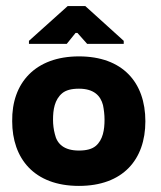

<svg xmlns="http://www.w3.org/2000/svg" viewBox="-20 -600 527 630"><path d="M239 10C383 10 457 -76 457 -202C457 -330 382 -415 239 -415C96 -415 18 -328 20 -202C20 -81 91 10 239 10ZM239 -106C190 -106 167 -128 160 -160C156 -175 154 -191 154 -207C154 -240 159 -273 184 -294C196 -304 214 -309 239 -309C288 -309 310 -286 318 -255C321 -240 323 -224 323 -207C323 -175 318 -141 294 -121C282 -111 264 -106 239 -106ZM199 -456 228 -492H234L266 -456H386V-466L260 -580H202L75 -466V-456Z"/></svg>

Font: OSH Darker Grotesque Black
Style: Regular
Weight: 900
Designer: Gabriel Lam
Foundry: TypeRant
Version: Version 1.000;Glyphs 3.1.1 (3148)